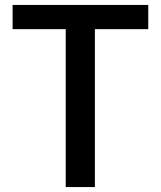

<svg xmlns="http://www.w3.org/2000/svg" viewBox="-20 -757 651 777"><path d="M246 0H364V-639H580V-737H31V-639H246Z"/></svg>

Font: Noto Sans CJK HK Medium
Style: Regular
Weight: 500
Designer: Ryoko NISHIZUKA 西塚涼子 (kana, bopomofo & ideographs); Paul D. Hunt (Latin, Greek & Cyrillic); Sandoll Communications 산돌커뮤니
Foundry: Adobe
Version: Version 2.004;hotconv 1.0.118;makeotfexe 2.5.65603